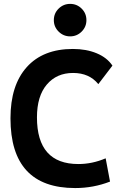

<svg xmlns="http://www.w3.org/2000/svg" viewBox="-20 -954 626 984"><path d="M365.2 9.8Q33.7 9.8 33.7 -347.7Q33.7 -517.1 117.2 -610.1Q200.7 -703.1 353.5 -703.1Q422.4 -703.1 475.6 -680.9Q528.8 -658.7 556.2 -617.7L483.9 -522.9Q437.5 -580.1 354.5 -580.1Q270.5 -580.1 220 -520.8Q169.4 -461.4 169.4 -352.5Q169.4 -113.3 381.8 -113.3Q452.6 -113.3 521.5 -142.6L543.9 -23.4Q459 9.8 365.2 9.8ZM339.4 -767.6Q305.2 -767.6 280.5 -792Q255.9 -816.4 255.9 -850.6Q255.9 -885.7 280.5 -909.9Q305.2 -934.1 339.4 -934.1Q374 -934.1 398.4 -909.9Q422.9 -885.7 422.9 -850.6Q422.9 -816.4 398.4 -792Q374 -767.6 339.4 -767.6Z"/></svg>

Font: Cascadia Code NF
Style: Bold
Weight: 700
Monospace: yes
Designer: Aaron Bell
Foundry: Saja Typeworks
Version: Version 2404.023; ttfautohint (v1.8.4)